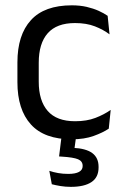

<svg xmlns="http://www.w3.org/2000/svg" viewBox="-20 -520 474 732"><path d="M253.8 11.1Q148.9 11.1 97.7 -45.7Q46.4 -102.4 46.4 -206.6V-282.3Q46.4 -386.8 97.9 -443.2Q149.3 -499.7 253.8 -499.7Q284.9 -499.7 310.4 -493.8Q336 -487.8 356.2 -478.7Q376.4 -469.5 390.4 -459.7L397.6 -389.1Q373.8 -407.1 341.7 -419.6Q309.6 -432.1 265.9 -432.1Q196.1 -432.1 161.9 -393.2Q127.7 -354.4 127.7 -280.7V-208.7Q127.7 -136.1 161.9 -97Q196.1 -57.8 266.2 -57.8Q310.8 -57.8 343.7 -70.5Q376.6 -83.1 402 -100.9L394.7 -29.5Q372.4 -14.4 337 -1.7Q301.6 11.1 253.8 11.1ZM215.7 -8.5H271.4L261.1 67.3L226.5 43.7Q233.8 43.4 242.1 43.2Q250.3 43.1 258.1 43.6Q308 45.9 331.9 63.7Q355.8 81.5 355.8 116V118.7Q355.8 156.2 328.5 174.3Q301.3 192.4 250.1 192.4Q229.8 192.4 210.7 189.3Q191.6 186.1 177.5 182.4L168 131.3Q183.5 136.6 201.8 139.8Q220.1 143 240.2 143Q267.2 143 281.2 135.4Q295.1 127.8 295.1 113.3V112.2Q295.1 94.6 277.6 87.2Q260.1 79.9 216.9 77.2Q212 76.7 209.3 76.7Q206.5 76.6 205.2 76.5Z"/></svg>

Font: Anek Devanagari Medium
Style: Regular
Weight: 500
Designer: Kailash Malviya (Devanagari) & Yesha Goshar (Latin)
Foundry: Ek Type
Version: Version 1.003